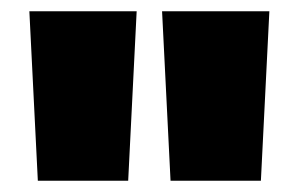

<svg xmlns="http://www.w3.org/2000/svg" viewBox="-20 -720 529 340"><path d="M32 -700H222L207 -400H47ZM267 -700H457L442 -400H282Z"/></svg>

Font: AtCorfu Sans
Style: AtCorfu Sans Black
Weight: 900
Designer: Kostas Teopoulos
Foundry: Kostas Teopoulos
Version: Version 1.00 July 8, 2025, initial release